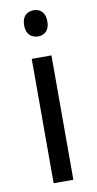

<svg xmlns="http://www.w3.org/2000/svg" viewBox="-85 -776 412 815"><g transform="rotate(-10 120.5 -369.0)"><path d="M122 -738Q143 -738 157 -724Q171 -710 171 -681Q171 -653 157 -639Q143 -625 122 -625Q100 -625 85.5 -639Q71 -653 71 -681Q71 -710 85 -724Q99 -738 122 -738ZM163 -536V0H78V-536Z"/></g></svg>

Font: Noto Sans Sinhala SemiCondensed
Style: Regular
Weight: 400
Width: 4
Designer: Jelle Bosma - Monotype Design Team
Foundry: Monotype Imaging Inc.
Version: Version 2.006; ttfautohint (v1.8.4.7-5d5b)